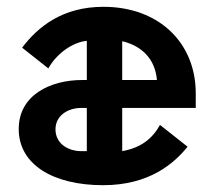

<svg xmlns="http://www.w3.org/2000/svg" viewBox="-20 -530 629 564"><path d="M555 -213V-256C555 -405 446 -510 284 -510C164 -510 92 -452 45 -390L122 -329C145 -371 192 -406 235 -410V-295H222C128 -295 35 -251 35 -151C35 -46 137 14 283 14C420 14 492 -51 531 -99L450 -163C427 -122 394 -96 339 -86V-213ZM441 -295H339V-409C401 -394 436 -353 441 -295ZM219 -86C180 -86 143 -108 143 -150C143 -191 180 -213 219 -213H235V-86Z"/></svg>

Font: Space Text SemiBold
Style: Regular
Weight: 600
Designer: Florian Karsten (Space Text), Colophon Foundry (Space Mono)
Foundry: Florian Karsten
Version: Version 1.003;PS 001.003;hotconv 1.0.88;makeotf.lib2.5.64775